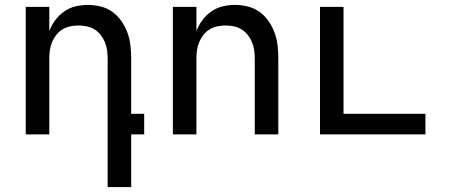

<svg xmlns="http://www.w3.org/2000/svg" viewBox="-20 -548 1840 783"><path d="M419 215V-310Q419 -327 416.5 -344Q414 -361 407.5 -376.5Q401 -392 390.5 -405.5Q380 -419 365.5 -428Q351 -437 334 -440.5Q317 -444 300 -444Q283 -444 266 -440.5Q249 -437 234.5 -428Q220 -419 209.5 -405.5Q199 -392 192.5 -376.5Q186 -361 183.5 -344Q181 -327 181 -310V0H85V-520H181V-421Q190 -445 205.5 -466Q221 -487 242 -501.5Q263 -516 288 -522Q313 -528 339 -528Q365 -528 391 -521.5Q417 -515 438.5 -499.5Q460 -484 475.5 -461.5Q491 -439 500 -414Q509 -389 512 -362.5Q515 -336 515 -310V-84H568V0H515V215Z M685 0V-520H781V-421Q790 -445 805.5 -466Q821 -487 842 -501.5Q863 -516 888 -522Q913 -528 939 -528Q965 -528 991 -521.5Q1017 -515 1038.5 -499.5Q1060 -484 1075.5 -461.5Q1091 -439 1100 -414Q1109 -389 1112 -362.5Q1115 -336 1115 -310V0H1019V-310Q1019 -327 1016.5 -344Q1014 -361 1007.5 -376.5Q1001 -392 990.5 -405.5Q980 -419 965.5 -428Q951 -437 934 -440.5Q917 -444 900 -444Q883 -444 866 -440.5Q849 -437 834.5 -428Q820 -419 809.5 -405.5Q799 -392 792.5 -376.5Q786 -361 783.5 -344Q781 -327 781 -310V0Z M1285 0V-520H1381V-84H1715V0Z"/></svg>

Font: Iosevka Medium Extended
Style: Regular
Weight: 500
Width: 7
Monospace: yes
Designer: Belleve Invis
Foundry: Belleve Invis
Version: Version 32.5.0; ttfautohint (v1.8.4)